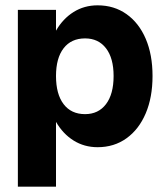

<svg xmlns="http://www.w3.org/2000/svg" viewBox="-20 -537 629 720"><path d="M47 -500H190V-422Q216 -467 256 -492Q296 -517 346 -517Q408 -517 454.5 -484Q501 -451 526.5 -391.5Q552 -332 552 -252Q552 -172 526.5 -112Q501 -52 454.5 -18.5Q408 15 346 15Q296 15 256 -10Q216 -35 190 -80V163H47ZM406 -252Q406 -319 377.5 -356Q349 -393 299 -393Q247 -393 218.5 -356Q190 -319 190 -252Q190 -184 218.5 -146.5Q247 -109 299 -109Q349 -109 377.5 -146.5Q406 -184 406 -252Z"/></svg>

Font: Overused Grotesk
Style: Bold
Weight: 700
Version: Version 0.003